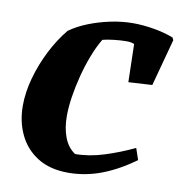

<svg xmlns="http://www.w3.org/2000/svg" viewBox="-77 -738 772 821"><g transform="rotate(10 308.5 -327.0)"><path d="M272 12Q193 12 139.5 -21.5Q86 -55 59 -111.5Q32 -168 32 -237Q32 -295 49.5 -358Q67 -421 97 -480Q127 -539 165 -585Q198 -609 243 -627Q288 -645 338 -655.5Q388 -666 436 -666Q479 -666 526 -658Q573 -650 612 -635L617 -624L562 -420L459 -414L455 -579Q448 -582 440.5 -583.5Q433 -585 421 -585Q396 -585 366 -581.5Q336 -578 318 -573Q298 -540 281 -496Q264 -452 251.5 -404Q239 -356 232 -310Q225 -264 225 -226Q225 -174 240.5 -133.5Q256 -93 288 -72Q348 -72 413 -92.5Q478 -113 541 -143L558 -93Q486 -41 416 -14.5Q346 12 272 12Z"/></g></svg>

Font: Albura ExtraBold
Style: Italic
Weight: 758
Italic angle: -7°
Designer: Mercedes Jáuregui
Foundry: Omnibus-Type Team
Version: Version 1.000; ttfautohint (v1.8.3)